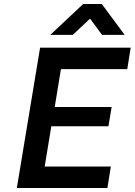

<svg xmlns="http://www.w3.org/2000/svg" viewBox="-20 -938 672 958"><path d="M284 -593 253 -404H537L521 -308H236L203 -107H533L516 0H64L180 -700H632L615 -593ZM395 -918H488L602 -764H489L431 -843H427L343 -764H231Z"/></svg>

Font: Be Vietnam SemiBold
Style: Italic
Weight: 600
Italic angle: -9.556°
Designer: Gabriel Lam
Foundry: TypeRant
Version: Version 3.000